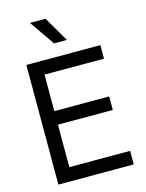

<svg xmlns="http://www.w3.org/2000/svg" viewBox="-136 -1015 833 1096"><g transform="rotate(-15 280.5 -467.0)"><path d="M69.3 0H514.6V-80.1H155.3V-331.1H479.5V-411.1H155.3V-627H506.8V-707H69.3ZM253.9 -785.2H330.1L243.2 -933.6H151.4Z"/></g></svg>

Font: Wanted Sans
Style: Regular
Weight: 400
Designer: Original Design by Kil Hyung-jin and Kang Hanbin, Wanted Lab, Inc; Hangeul from Source Han Sans by Jang Soo-young and Ka
Foundry: Wanted Lab, Inc.
Version: Version 1.001;Glyphs 3.2 (3227)